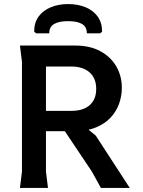

<svg xmlns="http://www.w3.org/2000/svg" viewBox="-20 -924 702 944"><path d="M78 0 88 -80V-620L78 -700H350Q422 -700 473 -672.5Q524 -645 551.5 -598Q579 -551 579 -492Q579 -452 565.5 -414Q552 -376 523.5 -345.5Q495 -315 450.5 -297Q406 -279 343 -279H206V-80L216 0ZM476 0 432 -80 268 -325H369L451 -257L618 0ZM206 -379H331Q390 -379 421.5 -407.5Q453 -436 453 -487Q453 -539 420.5 -568Q388 -597 329 -597H206ZM315 -904Q363 -904 400.5 -888.5Q438 -873 460 -843Q482 -813 482 -768L472 -760H407Q407 -792 383.5 -806Q360 -820 315 -820Q270 -820 246 -806Q222 -792 222 -760H158L148 -768Q148 -813 170 -843Q192 -873 230 -888.5Q268 -904 315 -904Z"/></svg>

Font: AR One Sans SemiBold
Style: Regular
Weight: 600
Designer: Niteesh Yadav
Foundry: Niteesh Yadav
Version: Version 1.001;gftools[0.9.33]